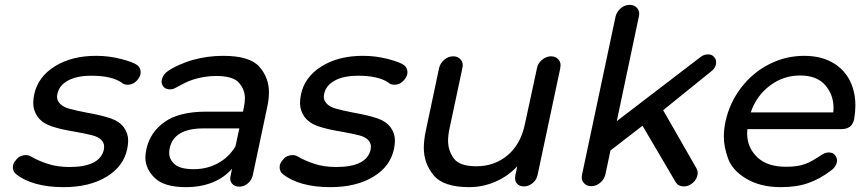

<svg xmlns="http://www.w3.org/2000/svg" viewBox="-20 -765 3544 791"><path d="M242 6Q177 6 127.5 -8Q78 -22 47 -47Q34 -57 33 -74Q32 -91 46 -106Q54 -117 64.5 -121.5Q75 -126 86 -126Q99 -126 108 -120Q135 -104 175 -90.5Q215 -77 266 -77Q392 -77 408 -149Q409 -155 409 -161Q409 -177 397 -189Q385 -201 360.5 -207.5Q336 -214 291 -222Q229 -232 191.5 -245Q154 -258 135.5 -283.5Q117 -309 117 -340Q117 -357 121 -376Q136 -448 205.5 -491.5Q275 -535 376 -535Q429 -535 479 -522Q529 -509 545 -497Q558 -487 559.5 -470.5Q561 -454 548 -438Q531 -416 506 -416Q490 -416 482 -424Q441 -453 357 -453Q296 -453 260 -433Q224 -413 217 -380Q215 -373 215 -366Q215 -350 228 -337Q241 -324 266 -317Q291 -310 337 -301Q399 -290 435.5 -277.5Q472 -265 490 -240.5Q508 -216 508 -186Q508 -170 504 -151Q489 -79 418.5 -36.5Q348 6 242 6Z M899 -535Q1009 -535 1048.5 -490Q1088 -445 1088 -385Q1088 -355 1080 -320L1021 -41Q1016 -22 1000.5 -9Q985 4 966 4Q946 4 935.5 -9Q925 -22 930 -41L936 -70Q904 -33 855.5 -13.5Q807 6 746 6Q657 6 618 -31.5Q579 -69 579 -116Q579 -132 583 -150Q598 -220 658 -262.5Q718 -305 829 -305H981L985 -324Q989 -343 989 -360Q989 -396 964.5 -424Q940 -452 870 -452Q823 -452 775 -437Q754 -430 737 -421Q720 -412 701 -402Q692 -397 680 -397Q656 -397 648 -417Q643 -429 648.5 -443Q654 -457 665 -467Q675 -475 689 -483Q703 -491 718 -497.5Q733 -504 747.5 -509.5Q762 -515 774 -518Q835 -535 899 -535ZM778 -68Q833 -68 878 -92.5Q923 -117 950 -162L966 -236H818Q696 -236 679 -154Q677 -144 677 -135Q677 -108 700 -88Q723 -68 778 -68Z M1341 6Q1276 6 1226.5 -8Q1177 -22 1146 -47Q1133 -57 1132 -74Q1131 -91 1145 -106Q1153 -117 1163.5 -121.5Q1174 -126 1185 -126Q1198 -126 1207 -120Q1234 -104 1274 -90.5Q1314 -77 1365 -77Q1491 -77 1507 -149Q1508 -155 1508 -161Q1508 -177 1496 -189Q1484 -201 1459.5 -207.5Q1435 -214 1390 -222Q1328 -232 1290.5 -245Q1253 -258 1234.5 -283.5Q1216 -309 1216 -340Q1216 -357 1220 -376Q1235 -448 1304.5 -491.5Q1374 -535 1475 -535Q1528 -535 1578 -522Q1628 -509 1644 -497Q1657 -487 1658.5 -470.5Q1660 -454 1647 -438Q1630 -416 1605 -416Q1589 -416 1581 -424Q1540 -453 1456 -453Q1395 -453 1359 -433Q1323 -413 1316 -380Q1314 -373 1314 -366Q1314 -350 1327 -337Q1340 -324 1365 -317Q1390 -310 1436 -301Q1498 -290 1534.5 -277.5Q1571 -265 1589 -240.5Q1607 -216 1607 -186Q1607 -170 1603 -151Q1588 -79 1517.5 -36.5Q1447 6 1341 6Z M2288 -483 2194 -41Q2189 -22 2173 -9.5Q2157 3 2139 3Q2119 3 2109 -9.5Q2099 -22 2103 -42L2111 -80Q2073 -39 2021 -16.5Q1969 6 1913 6Q1807 6 1766.5 -43Q1726 -92 1726 -156Q1726 -187 1734 -225L1789 -485Q1794 -505 1810.5 -519Q1827 -533 1847 -533Q1867 -533 1878.5 -519Q1890 -505 1885 -485L1832 -236Q1826 -208 1826 -185Q1826 -145 1849.5 -112.5Q1873 -80 1942 -80Q2018 -80 2072 -126Q2126 -172 2143 -256L2192 -483Q2195 -503 2212.5 -518Q2230 -533 2250 -533Q2270 -533 2281.5 -519Q2293 -505 2288 -485Z M2627 -247 2495 -145 2474 -46Q2469 -26 2452.5 -12Q2436 2 2416 2Q2396 2 2384.5 -12Q2373 -26 2378 -46L2516 -697Q2521 -717 2537.5 -731Q2554 -745 2574 -745Q2594 -745 2605.5 -731Q2617 -717 2612 -697L2521 -266L2866 -530Q2880 -541 2897 -541Q2914 -541 2923 -529Q2933 -517 2929.5 -500Q2926 -483 2910 -471L2712 -311L2849 -72Q2858 -57 2852 -38Q2846 -19 2828 -7Q2814 3 2797 3Q2775 3 2764 -14Z M3499 -275Q3491 -233 3446 -233H3059Q3058 -225 3058 -216Q3058 -158 3099 -118Q3140 -78 3218 -78Q3242 -78 3260.5 -80.5Q3279 -83 3296 -89Q3313 -95 3330 -105Q3347 -115 3368 -129Q3382 -137 3394 -137Q3415 -137 3424 -120Q3432 -106 3425.5 -89.5Q3419 -73 3403 -62Q3355 -26 3310 -11Q3263 6 3197 6Q3113 6 3055 -28.5Q2997 -63 2979.5 -112Q2962 -161 2962 -202Q2962 -232 2969 -265Q2986 -342 3033.5 -404Q3081 -466 3149 -500.5Q3217 -535 3293 -535Q3369 -535 3421 -500.5Q3473 -466 3493 -404Q3504 -370 3504 -331Q3504 -304 3499 -275ZM3276 -454Q3207 -454 3151.5 -412Q3096 -370 3073 -302H3413Q3414 -311 3414 -320Q3414 -375 3379.5 -414.5Q3345 -454 3276 -454Z"/></svg>

Font: Sepalumica Med
Style: Italic
Weight: 500
Italic angle: -12°
Designer: Julieta Ulanovsky
Foundry: Julieta Ulanovsky
Version: Version 7.200